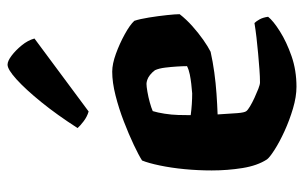

<svg xmlns="http://www.w3.org/2000/svg" viewBox="-172 -652 824 521"><g transform="rotate(-90 240.5 -392.0)"><path d="M265 0Q238 0 206 -9.5Q174 -19 144.5 -32.5Q115 -46 94 -59.5Q73 -73 68 -80Q51 -106 44.5 -146.5Q38 -187 38 -230Q38 -267 41.5 -303.5Q45 -340 51.5 -371Q58 -402 65 -419Q79 -428 107.5 -441.5Q136 -455 171 -468.5Q206 -482 241.5 -491Q277 -500 306 -500Q327 -500 354.5 -490Q382 -480 407.5 -466Q433 -452 444 -440Q449 -425 453 -400Q457 -375 459.5 -351.5Q462 -328 462 -317Q448 -299 429.5 -282.5Q411 -266 392.5 -253Q374 -240 360 -233Q333 -227 304 -223Q275 -219 246 -217Q217 -215 190 -214Q192 -180 193.5 -160.5Q195 -141 199 -136Q202 -132 212 -126Q222 -120 235 -114Q248 -108 259.5 -103.5Q271 -99 277 -99Q292 -99 312 -100.5Q332 -102 354.5 -104Q377 -106 398.5 -108.5Q420 -111 438 -114Q443 -109 448 -100Q453 -91 455 -77Q444 -63 415.5 -45Q387 -27 348.5 -13.5Q310 0 265 0ZM247 -283Q260 -284 273 -285.5Q286 -287 298.5 -289.5Q311 -292 321 -297Q321 -308 320 -324Q319 -340 317 -356.5Q315 -373 310 -384Q304 -392 297 -397.5Q290 -403 283.5 -405Q277 -407 273 -407Q266 -407 251.5 -404.5Q237 -402 222.5 -398Q208 -394 199 -390Q195 -377 192 -358Q189 -339 188.5 -320.5Q188 -302 188 -287Q203 -285 218 -284Q233 -283 247 -283ZM198 -564Q184 -568 171.5 -577.5Q159 -587 153 -594Q189 -650 223.5 -692.5Q258 -735 285 -759.5Q312 -784 325 -784Q335 -784 349.5 -773Q364 -762 377.5 -745.5Q391 -729 396 -711Z"/></g></svg>

Font: Texturina 12pt ExtraBold
Style: Regular
Weight: 800
Designer: Guillermo Torres Carreño
Foundry: Omnibus-Type
Version: Version 1.002